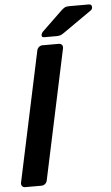

<svg xmlns="http://www.w3.org/2000/svg" viewBox="-60 -935 566 975"><g transform="rotate(-5 223.0 -448.0)"><path d="M28 0Q18 0 12.5 -7Q7 -14 9 -24L150 -686Q152 -696 160 -703Q168 -710 178 -710H261Q272 -710 277.5 -703Q283 -696 281 -686L140 -24Q138 -14 130 -7Q122 0 111 0ZM191 -750Q175 -750 179 -766Q181 -773 187 -779L290 -878Q302 -889 309.5 -892.5Q317 -896 331 -896H431Q447 -896 446 -879Q445 -870 438 -865L292 -763Q282 -756 274 -753Q266 -750 254 -750Z"/></g></svg>

Font: Rubik Medium
Style: Italic
Weight: 500
Italic angle: -12°
Designer: Hubert and Fischer
Foundry: Hubert and Fischer
Version: Version 2.300;gftools[0.9.30]